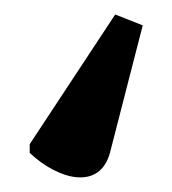

<svg xmlns="http://www.w3.org/2000/svg" viewBox="-20 -54 237 265"><path d="M139 -34 21 145V157C60 194 118 210 132 156L177 -19Z"/></svg>

Font: Noto Serif SemiCondensed Medium
Style: Regular
Weight: 500
Width: 4
Designer: Monotype Design Team
Foundry: Monotype Imaging Inc.
Version: Version 2.014